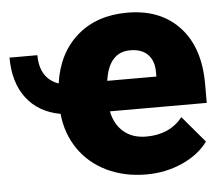

<svg xmlns="http://www.w3.org/2000/svg" viewBox="-85 -587 737 646"><g transform="rotate(-5 283.0 -264.0)"><path d="M384.8 9.8Q310.5 9.8 251.2 -18.8Q191.9 -47.4 156.2 -99.6Q120.6 -151.9 114.3 -218.3Q40 -231.9 -0.2 -284.9Q-40.5 -337.9 -40.5 -421.9H53.7Q53.7 -343.3 116.7 -320.8Q131.3 -422.4 197.5 -480.2Q263.7 -538.1 367.2 -538.1Q478.5 -538.1 543 -469Q607.4 -399.9 607.4 -276.4V-212.4H280.3Q289.1 -168 318.8 -142.6Q348.6 -117.2 395.5 -117.2Q474.1 -117.2 518.1 -171.9L593.3 -83Q562.5 -40.5 506.1 -15.4Q449.7 9.8 384.8 9.8ZM366.2 -411.1Q293.9 -411.1 280.3 -315.4H446.3V-328.1Q446.8 -367.7 426 -389.4Q405.3 -411.1 366.2 -411.1Z"/></g></svg>

Font: Roboto
Style: Regular
Weight: 900
Designer: Google
Version: Version 2.001171; 2014